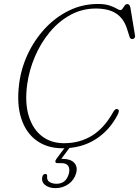

<svg xmlns="http://www.w3.org/2000/svg" viewBox="-20 -734 701 968"><path d="M574.5 -183Q580 -180 579 -172.2Q578 -164.5 573 -155.5Q533 -77 462 -31.8Q391 13.5 295 13.5Q218 13.5 164.2 -25.5Q110.5 -64.5 87 -137.2Q63.5 -210 76.5 -311Q86 -388 119.5 -460Q153 -532 205.8 -589.2Q258.5 -646.5 326.8 -680.2Q395 -714 474.5 -714Q509.5 -714 532.2 -706.2Q555 -698.5 568 -690.8Q581 -683 586.5 -683Q593 -683 598 -690.5Q603 -698 608.5 -705.8Q614 -713.5 622.5 -713.5Q633.5 -713.5 637.5 -695.5L661 -553Q662 -546.5 657.5 -541.8Q653 -537 647 -537Q637.5 -537 633.5 -547.5L619.5 -591.5Q603 -641.5 565.2 -666.2Q527.5 -691 463 -691Q394.5 -691 335.5 -659Q276.5 -627 231 -572.2Q185.5 -517.5 156.2 -449Q127 -380.5 117 -308Q104.5 -214.5 125.2 -148.2Q146 -82 192 -47Q238 -12 302.5 -12Q382.5 -12 444.5 -50.5Q506.5 -89 551.5 -170.5Q562 -189 574.5 -183ZM319.5 -7H344L289 67H296.5Q335 67 353.8 86.5Q372.5 106 364 138.5Q355 172.5 326 193.5Q297 214.5 259.5 214.5Q227 214.5 207.2 198.5Q187.5 182.5 193.5 157Q197 143.5 208 143Q219 143 217.5 154.5Q215.5 175.5 230.2 184Q245 192.5 265 192.5Q314 192.5 327.5 140Q333 117 324 102.8Q315 88.5 290 88.5H270Q260 88.5 259.2 81.8Q258.5 75 264.5 67Z"/></svg>

Font: Fraunces 9pt S050 Thin
Style: Italic
Weight: 100
Italic angle: -16°
Version: Version 1.000; ttfautohint (v1.8.3)